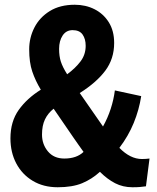

<svg xmlns="http://www.w3.org/2000/svg" viewBox="-20 -775 662 809"><path d="M223 14Q163 14 118 -13Q73 -40 48.5 -86.5Q24 -133 24 -192Q24 -263 59 -312Q94 -361 152 -397Q129 -435 116 -473.5Q103 -512 103 -567Q103 -616 125 -659Q147 -702 190 -728.5Q233 -755 295 -755Q341 -755 378.5 -736Q416 -717 438.5 -681Q461 -645 461 -594Q461 -527 423.5 -477Q386 -427 316 -383L414 -242Q434 -278 446.5 -316.5Q459 -355 464 -394L575 -370Q566 -312 543.5 -257Q521 -202 483 -152Q529 -105 578 -105Q585 -105 594 -105.5Q603 -106 610 -107L595 10Q580 12 569 13Q558 14 538 14Q498 14 465 -3Q432 -20 401 -51Q367 -20 326 -3Q285 14 223 14ZM263 -462Q298 -488 319.5 -516.5Q341 -545 341 -582Q341 -611 328 -629.5Q315 -648 286 -648Q259 -648 244 -625.5Q229 -603 229 -569Q229 -538 236.5 -515Q244 -492 263 -462ZM251 -107Q303 -107 332 -135Q322 -149 311 -164.5Q300 -180 289 -196L206 -317Q182 -298 169.5 -272Q157 -246 157 -208Q157 -167 182 -137Q207 -107 251 -107Z"/></svg>

Font: Freeman
Style: Regular
Weight: 400
Designer: Vernon Adams, Aoife Mooney, Rodrigo Fuenzalida
Foundry: Rodrigo Fuenzalida
Version: Version 1.000; ttfautohint (v1.8.4.7-5d5b)